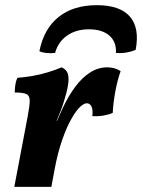

<svg xmlns="http://www.w3.org/2000/svg" viewBox="-20 -730 555 750"><path d="M220.9 -467Q240 -458.3 245.1 -441.5Q250.1 -424.7 245.6 -397.3Q241.6 -371.7 229.8 -334Q218.1 -296.3 201.1 -257.9H202.6L225.8 -309.6Q247.3 -355 273.7 -390.7Q300.2 -426.5 331.8 -446.7Q363.3 -467 398.6 -467Q429.2 -467 451.2 -452.1Q438.5 -416.3 430.4 -372.2Q422.3 -328.1 420.4 -289.1Q404.6 -282 383.5 -278.5Q362.3 -274.9 340.6 -276.4Q343.6 -302 337.2 -314.3Q330.8 -326.6 319.1 -326.6Q308.6 -326.6 293.5 -313.1Q278.4 -299.6 260.2 -267.8Q241.6 -236.8 223.2 -184.2Q204.9 -131.6 193.4 -68.6L180.6 0H35.9L88.2 -275.9Q96.2 -317.1 96.1 -336.8Q96.1 -356.6 82.9 -362.6Q69.6 -368.7 37.6 -368.7Q37.6 -383.3 39.9 -398.8Q42.2 -414.3 47.8 -426Q76.8 -428 107.8 -433.5Q138.7 -438.9 167.8 -447.9Q197 -456.9 220.9 -467ZM358.4 -709.8Q448.9 -709.8 487.6 -665Q526.3 -620.1 509.8 -534.9Q492.4 -527.8 472 -524.5Q451.6 -521.3 432.8 -523.3Q435.2 -566.5 407.1 -591Q378.9 -615.5 327.6 -615.5Q276.8 -615.5 242 -591Q207.1 -566.5 195.2 -523.3Q177.4 -521.3 161.1 -523Q144.7 -524.8 133.9 -529.9Q151 -617.1 208.7 -663.5Q266.4 -709.8 358.4 -709.8Z"/></svg>

Font: Vollkorn
Style: Italic
Weight: 400
Italic angle: -11°
Designer: Friedrich Althausen
Foundry: Friedrich Althausen
Version: Version 5.001